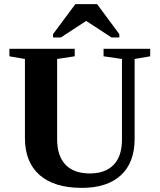

<svg xmlns="http://www.w3.org/2000/svg" viewBox="-20 -888 762 917"><path d="M409.2 -59.6Q482.4 -59.6 522.5 -100.6Q562.5 -141.6 562.5 -221.2V-606.4L474.6 -619.1V-654.8H697.3V-619.1L623 -606.4V-225.1Q623 -111.8 557.6 -51.3Q492.2 9.3 370.6 9.3Q239.3 9.3 169.2 -52Q99.1 -113.3 99.1 -229V-606.4L24.9 -619.1V-654.8H336.9V-619.1L252.9 -606.4V-222.2Q252.9 -143.6 292.7 -101.6Q332.5 -59.6 409.2 -59.6ZM233.4 -709V-725.1L339.8 -868.2H443.8L549.8 -725.1V-709H512.7L391.6 -788.1L270.5 -709Z"/></svg>

Font: Liberation Serif
Style: Bold
Weight: 700
Designer: Steve Matteson
Foundry: Ascender Corporation
Version: Version 2.1.5